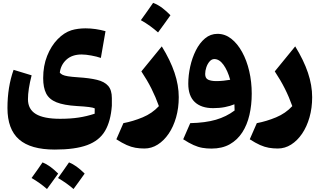

<svg xmlns="http://www.w3.org/2000/svg" viewBox="-20 -739 2215 1331"><path d="M305.7 571.3Q254.9 526.9 198.7 495.1Q219.2 467.3 237.8 440.4Q256.3 413.6 274.9 386.7Q325.2 406.2 383.3 464.4Q363.8 492.2 344.2 518.6Q324.7 544.9 305.7 571.3ZM489.7 571.3Q443.8 531.2 382.3 495.1Q401.4 468.3 420.4 441.4Q439.5 414.6 458.5 386.7Q509.3 406.7 566.9 464.4Q547.4 492.2 528.1 518.6Q508.8 544.9 489.7 571.3ZM679.2 -337.4Q651.4 -347.2 612.5 -354.2Q573.7 -361.3 545.9 -361.3Q480 -361.3 440.7 -325.7Q401.4 -290 394.5 -235.4Q401.4 -226.6 413.6 -220.5Q425.8 -214.4 451.2 -210.2Q476.6 -206.1 521.5 -203.1Q600.6 -198.2 652.6 -185.5Q704.6 -172.9 730 -143.6Q755.4 -114.3 755.4 -59.1V-6.3Q747.6 101.6 708 168.7Q668.5 235.8 584.7 266.8Q501 297.9 359.9 297.9Q192.4 297.9 112.1 227.5Q31.7 157.2 31.7 9.8Q31.7 -135.7 74.2 -254.9L199.2 -216.8Q173.8 -118.2 173.8 -51.3Q173.8 18.1 228.5 51.3Q283.2 84.5 396.5 84.5Q468.8 84.5 525.1 75.9Q581.5 67.4 636.2 49.3L636.7 12.2Q626 6.8 596.2 2.9Q566.4 -1 513.2 -3.9Q422.9 -9.3 371.8 -29.8Q320.8 -50.3 300 -91.1Q279.3 -131.8 279.3 -197.8Q279.3 -282.7 306.9 -351.8Q334.5 -420.9 379.4 -467Q424.3 -513.2 475.1 -529.3Q497.6 -536.1 522.5 -539.3Q547.4 -542.5 572.8 -542.5Q607.4 -542.5 642.8 -537.4Q678.2 -532.2 711.4 -522.9Z M1219.2 -65.4Q1219.2 9.8 1200.7 74.7Q1182.1 139.6 1149.2 188Q1116.2 236.3 1073.2 263.4Q1030.3 290.5 981 290.5Q948.2 290.5 918.9 285.4Q889.6 280.3 858.2 266.4Q826.7 252.4 786.6 226.6L835.4 114.7Q902.3 102.1 968.8 74.5Q1035.2 46.9 1081.5 -3.4Q1059.1 -66.4 1029.8 -124.8Q1000.5 -183.1 960 -244.1L1101.6 -417.5Q1160.6 -321.8 1189.9 -234.9Q1219.2 -147.9 1219.2 -65.4ZM1041.5 -719.2Q1075.2 -706.5 1105.2 -683.6Q1135.3 -660.6 1161.6 -633.3Q1140.6 -604 1119.4 -574.2Q1098.1 -544.4 1075.7 -514.2Q1049.8 -537.1 1020.3 -558.6Q990.7 -580.1 956.5 -599.1Q979 -629.9 1000 -659.7Q1021 -689.5 1041.5 -719.2Z M1445.8 291Q1412.6 291 1383.1 285.9Q1353.5 280.8 1321.8 266.6Q1290 252.4 1250 226.6L1298.8 114.7Q1403.8 112.3 1476.6 91.1Q1549.3 69.8 1606.4 26.9Q1606.4 7.3 1605 -16.1Q1576.2 -3.9 1538.8 3.4Q1501.5 10.7 1457.5 10.7Q1375 10.7 1330.1 -31.7Q1285.2 -74.2 1285.2 -158.7Q1285.2 -216.8 1298.6 -277.6Q1312 -338.4 1337.9 -389.9Q1363.8 -441.4 1401.4 -472.9Q1439 -504.4 1487.8 -504.4Q1540 -504.4 1583.3 -470.5Q1626.5 -436.5 1658.4 -378.4Q1690.4 -320.3 1707.8 -245.8Q1725.1 -171.4 1725.1 -89.8Q1725.1 -11.2 1709.2 57.6Q1693.4 126.5 1659.4 179Q1625.5 231.4 1572.8 261.2Q1520 291 1445.8 291ZM1575.7 -186Q1558.1 -250 1529.3 -289.8Q1500.5 -329.6 1465.8 -329.6Q1447.3 -329.6 1432.9 -313Q1418.5 -296.4 1410.4 -272.5Q1402.3 -248.5 1402.3 -226.1Q1402.3 -195.8 1423.6 -186.3Q1444.8 -176.8 1479.5 -176.8Q1503.4 -176.8 1528.8 -179.4Q1554.2 -182.1 1575.7 -186Z M2144 -65.4Q2144 9.8 2125.5 74.7Q2106.9 139.6 2074 188Q2041 236.3 1998 263.4Q1955.1 290.5 1905.8 290.5Q1873 290.5 1843.8 285.4Q1814.5 280.3 1783 266.4Q1751.5 252.4 1711.4 226.6L1760.3 114.7Q1827.1 102.1 1893.6 74.5Q1960 46.9 2006.3 -3.4Q1983.9 -66.4 1954.6 -124.8Q1925.3 -183.1 1884.8 -244.1L2026.4 -417.5Q2085.4 -321.8 2114.7 -234.9Q2144 -147.9 2144 -65.4Z"/></svg>

Font: Pinar-DS1-FD ExtraBold
Style: Regular
Weight: 800
Designer: Amin Abedi
Version: Version 2.000